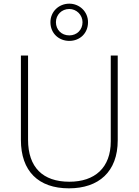

<svg xmlns="http://www.w3.org/2000/svg" viewBox="-20 -1017 756 1047"><path d="M358 -794C415 -794 460 -835 460 -896C460 -953 414 -997 358 -997C301 -997 255 -954 255 -896C255 -834 302 -794 358 -794ZM358 -824C315 -824 285 -855 285 -896C285 -936 316 -968 358 -968C397 -968 430 -936 430 -896C430 -855 400 -824 358 -824ZM622 -252V-714H584V-246C584 -103 498 -26 358 -26C214 -26 133 -104 133 -255V-714H94V-254C94 -84 189 10 356 10C518 10 622 -80 622 -252Z"/></svg>

Font: Noto Sans Tamil ExtraLight
Style: Regular
Weight: 200
Designer: Jelle Bosma - Monotype Design Team
Foundry: Monotype Imaging Inc.
Version: Version 2.004